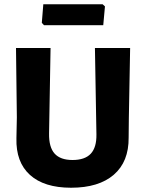

<svg xmlns="http://www.w3.org/2000/svg" viewBox="-20 -870 684 900"><path d="M461 -850 472 -840 464 -752H186L176 -763L183 -850ZM590 -645 584 -318 583 -225Q584 -112 513.5 -51Q443 10 313 10Q187 10 120.5 -50Q54 -110 57 -222L59 -320L55 -645H217L210 -244Q209 -180 236 -150Q263 -120 320 -120Q378 -120 405.5 -149.5Q433 -179 432 -240L425 -645Z"/></svg>

Font: Alegreya Sans SC ExtraBold
Style: Regular
Weight: 800
Designer: Juan Pablo del Peral
Foundry: Huerta Tipografica
Version: Version 2.007